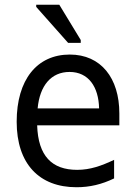

<svg xmlns="http://www.w3.org/2000/svg" viewBox="-20 -776 570 806"><path d="M266 -596H319V-608L229 -756H132V-747ZM301 10C357 10 407 -2 459 -27V-105C406 -80 359 -63 304 -63C198 -63 140 -121 136 -250H481V-300C481 -448 404 -547 273 -547C135 -547 50 -441 50 -265C50 -88 145 10 301 10ZM396 -321H138C147 -417 195 -474 272 -474C351 -474 394 -412 396 -321Z"/></svg>

Font: Noto Sans Mono Condensed
Style: Regular
Weight: 400
Width: 3
Designer: Monotype Design Team
Foundry: Monotype Imaging Inc.
Version: Version 2.014